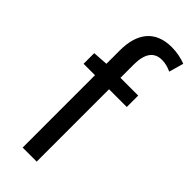

<svg xmlns="http://www.w3.org/2000/svg" viewBox="-262 -845 880 880"><g transform="rotate(45 178.0 -404.5)"><path d="M33 -469H107V0H198V-469H313V-543H198V-629C198 -699 223 -736 275 -736C294 -736 316 -731 336 -721L356 -792C331 -802 299 -809 265 -809C157 -809 107 -740 107 -630V-543L33 -538Z"/></g></svg>

Font: Noto Sans CJK JP
Style: Regular
Weight: 400
Designer: Ryoko NISHIZUKA 西塚涼子 (kana, bopomofo & ideographs); Paul D. Hunt (Latin, Greek & Cyrillic); Sandoll Communications 산돌커뮤니
Foundry: Adobe
Version: Version 2.004;hotconv 1.0.118;makeotfexe 2.5.65603